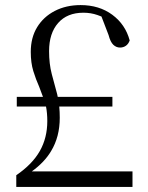

<svg xmlns="http://www.w3.org/2000/svg" viewBox="-20 -735 581 755"><path d="M46 -316V-354H149Q142 -374 134 -394Q121 -423 111 -455.5Q101 -488 101 -531Q101 -587 126 -628Q151 -669 195.5 -692Q240 -715 297 -715Q370 -715 421.5 -677Q473 -639 490 -576Q485 -562 475 -555Q465 -548 452 -548Q437 -548 425.5 -559Q414 -570 407 -597L379 -670Q370 -674 363 -676Q337 -685 308 -685Q244 -685 208.5 -644.5Q173 -604 173 -534Q173 -484 183.5 -444Q194 -404 205 -364Q206 -359 207 -354H422V-316H213Q215 -295 215 -272Q215 -197 181 -141Q155 -97 105 -61H501V0H44V-46Q107 -89 136.5 -141Q166 -193 166 -259Q166 -290 161 -316Z"/></svg>

Font: Early Summer Mincho Light
Style: Regular
Weight: 300
Designer: GuiWonder
Version: Version 1.002